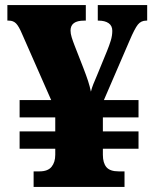

<svg xmlns="http://www.w3.org/2000/svg" viewBox="-20 -734 609 754"><path d="M112 0V-61H135Q168 -61 182.5 -79Q197 -97 197 -126V-150H57V-218H197V-273H57V-341H181L67 -600Q54 -631 43 -642Q32 -653 15 -653H9V-714H317V-653H310Q257 -653 257 -614Q257 -602 261.5 -587.5Q266 -573 273 -555L307 -468Q319 -437 326 -415.5Q333 -394 337 -374Q341 -390 346.5 -403.5Q352 -417 361 -438L400 -533Q409 -555 415 -574.5Q421 -594 421 -613Q421 -633 406.5 -643Q392 -653 367 -653H364V-714H558V-653H554Q534 -653 521.5 -637.5Q509 -622 489 -575L388 -341H524V-273H384V-218H524V-150H384V-126Q384 -94 398 -77.5Q412 -61 446 -61H469V0Z"/></svg>

Font: Noto Serif Tamil Black
Style: Italic
Weight: 900
Italic angle: -12°
Designer: Indian Type Foundry, Tom Grace, and the Monotype Design Team
Foundry: Monotype Imaging Inc.
Version: Version 2.003; ttfautohint (v1.8.4.7-5d5b)